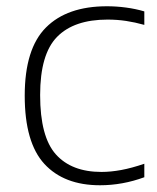

<svg xmlns="http://www.w3.org/2000/svg" viewBox="-20 -568 490 598"><path d="M291.5 9Q179.5 9 118.2 -57.5Q57 -124 57 -270Q57 -416 123 -482.2Q189 -548.5 313 -548.5Q342.5 -548.5 372.5 -544.5Q402.5 -540.5 429.5 -532.5V-490.5Q401 -498.5 372.8 -502.8Q344.5 -507 315 -507Q210.5 -507 157.8 -453.2Q105 -399.5 105 -272Q105 -142 154 -87.2Q203 -32.5 296 -32.5Q325 -32.5 357.5 -38.5Q390 -44.5 429.5 -58V-16Q361.5 9 291.5 9Z"/></svg>

Font: Encode Sans SmExp XLt
Style: Regular
Weight: 200
Width: 6
Designer: Multiple Designers
Foundry: Impallari Type
Version: Version 3.002; ttfautohint (v1.8.3) -l 8 -r 50 -G 200 -x 14 